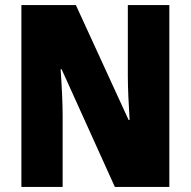

<svg xmlns="http://www.w3.org/2000/svg" viewBox="-20 -734 749 754"><path d="M645 0V-714H482V-436C482 -391 485 -327 489 -263H485L278 -714H64V0H226V-281C226 -325 223 -393 218 -462H222L431 0Z"/></svg>

Font: Noto Sans Hebrew Condensed Black
Style: Regular
Weight: 900
Width: 3
Designer: Monotype Design Team
Foundry: Monotype Imaging Inc.
Version: Version 2.004